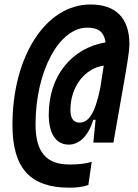

<svg xmlns="http://www.w3.org/2000/svg" viewBox="-20 -723 626 873"><path d="M294.9 130.4C330.1 130.4 355.5 127 381.8 118.2L397 12.7C369.1 21.5 338.4 24.9 295.9 24.9C190.9 24.9 141.6 -30.8 141.6 -157.7C141.6 -397.9 248 -597.2 376.5 -597.2C423.8 -597.2 452.1 -582 460 -530.3C309.1 -504.9 201.7 -381.3 201.7 -201.7C201.7 -115.2 234.4 -65.4 292.5 -65.4C341.3 -65.4 382.3 -106 404.3 -178.2H414.6L404.3 -74.7H495.6L543.5 -346.7C560.1 -442.4 568.4 -492.2 568.4 -521.5C568.4 -640.6 507.3 -702.6 391.1 -702.6C188.5 -702.6 36.6 -467.3 36.6 -154.8C36.6 43.5 119.1 130.4 294.9 130.4ZM451.7 -424.8C448.2 -400.4 443.4 -368.2 436 -323.2C411.6 -205.1 382.8 -165.5 340.8 -165.5C314 -165.5 300.3 -185.5 300.3 -223.6C300.3 -329.6 365.7 -412.1 451.7 -424.8Z"/></svg>

Font: Cascadia Mono SemiBold
Style: Italic
Weight: 600
Italic angle: -10°
Monospace: yes
Designer: Aaron Bell
Foundry: Saja Typeworks
Version: Version 2404.023